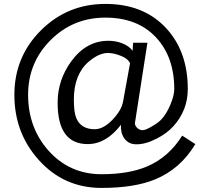

<svg xmlns="http://www.w3.org/2000/svg" viewBox="-20 -718 1050 971"><path d="M493.2 232.4Q302.7 232.4 175.8 90.8Q52.7 -45.9 52.7 -238.3Q52.7 -430.7 187 -564.5Q321.3 -698.2 512.7 -698.2Q704.1 -698.2 816.9 -579.1Q929.7 -460 929.7 -267.6Q929.7 -161.1 857.4 -80.1Q825.2 -43.9 771.5 -16.6Q714.8 12.7 668.9 11.7Q629.9 11.7 608.4 -18.6Q588.9 -46.9 591.8 -86.9Q516.6 10.7 423.8 10.7Q270.5 10.7 271.5 -200.2Q271.5 -312.5 339.8 -407.2Q417 -512.7 529.3 -511.7Q563.5 -511.7 595.7 -500Q633.8 -485.4 650.4 -460.9L653.3 -502H725.6L662.1 -93.8Q663.1 -81.1 674.3 -70.8Q685.5 -60.5 699.2 -59.6Q715.8 -58.6 752 -81.1Q784.2 -99.6 798.8 -117.2Q822.3 -142.6 841.8 -189Q861.3 -235.4 861.3 -267.6Q861.3 -430.7 768.1 -529.8Q674.8 -628.9 512.7 -628.9Q349.6 -628.9 235.8 -515.1Q122.1 -401.4 122.1 -238.3Q122.1 -74.2 223.6 42Q331.1 163.1 493.2 163.1Q632.8 163.1 725.6 123Q834 76.2 901.4 -32.2L967.8 10.7Q892.6 136.7 763.7 189.5Q659.2 232.4 493.2 232.4ZM637.7 -398.4Q625 -423.8 588.9 -436.5Q557.6 -449.2 526.4 -450.2Q481.4 -450.2 429.7 -407.2Q353.5 -341.8 353.5 -214.8Q353.5 -148.4 366.2 -120.1Q389.6 -64.5 459 -64.5Q502.9 -64.5 548.8 -112.3Q594.7 -160.2 602.5 -205.1Z"/></svg>

Font: Puritan
Style: Regular
Weight: 400
Version: 2.0a